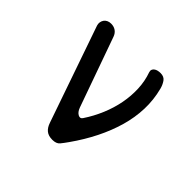

<svg xmlns="http://www.w3.org/2000/svg" viewBox="-142 -717 884 884"><g transform="rotate(45 300.0 -275.0)"><path d="M74 -508Q71 -518 72.5 -527Q74 -536 79 -543.5Q84 -551 93 -555.5Q102 -560 114 -560Q132 -560 145 -551Q158 -542 164 -525L285 -185Q293 -163 307.5 -155.5Q322 -148 330 -161Q358 -203 377.5 -249.5Q397 -296 406 -343Q415 -390 413 -436.5Q411 -483 396 -525Q393 -534 395.5 -540.5Q398 -547 404 -551.5Q410 -556 418.5 -558Q427 -560 436 -560Q459 -560 470 -544Q481 -528 486 -508Q501 -450 499 -391Q497 -332 480 -273Q463 -214 433.5 -155Q404 -96 363 -38Q349 -18 337.5 -4Q326 10 300 10Q275 10 260 -2Q245 -14 237 -38Z"/></g></svg>

Font: Maple Mono
Style: Regular
Weight: 400
Monospace: yes
Designer: subframe7536
Version: Version 7.300